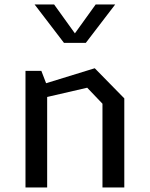

<svg xmlns="http://www.w3.org/2000/svg" viewBox="-20 -826 660 846"><path d="M431.5 -369 364.2 -439.5 129.3 -385.2V-442.7L397.5 -525.3L527.7 -392.5V0H431.5ZM92.3 -513.7H162.2L187.8 -447.2V0H92.3ZM261.8 -637.2H358.2L487.5 -806.2H401.5L310 -679L218.5 -806.2H132.5Z"/></svg>

Font: Monaspace Krypton Var ExLight
Style: Regular
Weight: 200
Designer: Riley Cran and the Lettermatic Team
Version: Version 1.200 (Monaspace Krypton Var)